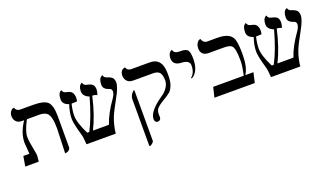

<svg xmlns="http://www.w3.org/2000/svg" viewBox="-70 -1075 3113 1805"><g transform="rotate(-20 1486.0 -172.5)"><path d="M415 12.2 423.8 -233.9Q423.8 -355.5 388.2 -389.6Q362.8 -412.6 312 -413.1H187Q133.8 -314.9 132.8 -255.9Q132.8 -210.9 153.8 -108.9Q160.6 -74.2 161.1 -58.1L154.8 0H20L37.1 -100.1H98.1Q97.2 -117.2 93.3 -164.6Q89.8 -206.5 89.8 -211.9Q89.8 -301.3 147.5 -395Q152.8 -403.3 158.7 -413.1H137.2Q85.4 -413.1 66.4 -455.6Q60.1 -470.7 60.1 -486.8Q60.1 -514.6 72 -532.2Q84 -549.8 96.7 -553.7L108.9 -557.1Q120.1 -521 158.2 -520H284.2Q397.5 -520 433.6 -483.4Q468.8 -446.3 469.2 -344.2V-33.2Q469.2 -14.2 455.6 -3.2Q441.9 7.8 428.7 9.8Z M1094.7 -452.1Q1094.7 -404.8 1043.9 -314.5Q981 -201.7 961.4 -151.4Q932.6 -75.2 925.8 0H632.8Q631.3 -6.8 627 -64.5Q626 -77.6 623.5 -85.9Q618.2 -106.4 608.4 -142.1Q583.5 -231.4 583.5 -275.9Q584 -335.4 608.9 -410.2Q548.8 -429.2 547.9 -477.1Q547.9 -543.5 582 -558.1Q582 -558.1 584.5 -559.1Q591.3 -535.6 610.8 -528.3Q622.6 -523.9 642.6 -520Q690.9 -508.3 691.4 -443.8Q691.4 -424.3 686.5 -409.2Q671.4 -409.2 652.8 -407.7Q639.2 -406.7 631.8 -407.2Q616.2 -346.2 615.7 -292Q616.2 -219.7 676.8 -100.1H696.8Q760.3 -219.2 813.5 -412.1Q753.4 -435.5 752.4 -482.9Q752.4 -502.9 756.6 -518.1Q760.7 -533.2 766.1 -540.5Q771.5 -547.9 777.1 -552.5Q782.7 -557.1 786.6 -558.1L790.5 -559.1Q796.4 -531.7 821.8 -525.9Q823.7 -525.4 827.6 -524.4Q832.5 -523.4 834.5 -522.9Q872.6 -513.7 884.8 -499.5Q898.4 -481.9 898.4 -452.1Q897.9 -426.3 886.7 -398.9Q866.7 -410.6 839.8 -411.1Q799.8 -231.9 733.9 -100.1H893.6Q927.7 -203.1 1010.7 -318.8Q1036.1 -356 1036.6 -381.8Q1036.6 -387.7 1035.6 -392.8Q1034.7 -397.9 1031.7 -401.4Q1028.8 -404.8 1026.6 -407.5Q1024.4 -410.2 1020 -412.1Q1015.6 -414.1 1014.2 -414.6Q1012.7 -415 1008.3 -416.5L1003.4 -418Q955.1 -436 954.6 -476.1Q954.6 -498 958.7 -515.1Q962.9 -532.2 968.8 -540Q974.6 -547.9 981.2 -552.5Q987.8 -557.1 991.7 -558.1L995.6 -559.1Q999 -535.6 1024.4 -526.9Q1025.9 -526.4 1028.3 -525.4Q1033.7 -523.4 1035.6 -522.9Q1070.8 -511.2 1082.5 -495.1Q1094.2 -477.5 1094.7 -452.1Z M1192.4 220.2 1182.6 215.8V-251Q1183.6 -291 1220.7 -324.2H1229.5V184.1Q1227.5 199.2 1192.4 220.2ZM1367.7 -38.1Q1367.7 -35.2 1367.7 -26.4Q1368.2 -11.2 1368.7 -2.9Q1366.7 29.3 1334.5 29.8Q1306.2 27.8 1305.7 -7.8Q1307.1 -84 1446.3 -180.2Q1488.8 -206.5 1514.6 -248.5Q1532.7 -279.8 1533.7 -310.1Q1533.7 -378.9 1502.9 -399.9Q1482.9 -412.6 1451.7 -413.1H1248.5Q1197.8 -413.1 1177.2 -454.6Q1169.9 -470.7 1169.4 -487.8Q1169.4 -543.9 1212.9 -554.2Q1220.2 -555.2 1220.7 -555.2Q1230 -521 1269.5 -520H1455.6Q1560.1 -520 1574.7 -407.7Q1577.6 -383.8 1577.6 -344.2Q1577.6 -284.2 1562.5 -246.1Q1547.4 -208 1526.9 -190.4Q1506.3 -172.9 1465.3 -148.4L1464.4 -147.9Q1397.5 -108.4 1380.9 -84Q1368.2 -63 1367.7 -38.1Z M1774.9 -243.2 1769 -250Q1814 -284.7 1814 -360.8Q1814 -405.8 1749.5 -414.1Q1742.2 -415 1734.9 -415Q1659.7 -418 1650.9 -473.6Q1649.9 -480.5 1649.9 -486.8Q1649.9 -516.6 1660.4 -534.9Q1670.9 -553.2 1681.6 -556.2L1691.9 -559.1Q1696.8 -523.4 1745.6 -521Q1752.4 -521 1763.2 -521Q1821.3 -521 1837.4 -494.6Q1851.1 -470.7 1851.1 -411.1Q1851.1 -308.1 1798.3 -259.3Q1786.6 -249.5 1774.9 -243.2Z M2130.4 -520Q2246.1 -520 2278.8 -460Q2300.3 -420.9 2300.8 -309.6Q2300.8 -300.8 2300.8 -289.1Q2300.3 -161.6 2257.8 -100.1H2339.4L2316.4 0H1912.6L1936.5 -100.1H2242.7Q2261.2 -187 2262.2 -229Q2262.2 -236.3 2262.7 -243.2Q2262.7 -364.3 2236.8 -392.6Q2216.8 -413.1 2159.7 -413.1H2005.4Q1948.2 -413.1 1932.1 -457.5Q1927.7 -470.2 1927.7 -483.9Q1927.7 -516.1 1939.7 -536.1Q1951.7 -556.2 1963.9 -560.5L1976.6 -564.9Q1990.7 -523.4 2023.4 -520Z M2940.4 -452.1Q2940.4 -404.8 2889.6 -314.5Q2826.7 -201.7 2807.1 -151.4Q2778.3 -75.2 2771.5 0H2478.5Q2477.1 -6.8 2472.7 -64.5Q2471.7 -77.6 2469.2 -85.9Q2463.9 -106.4 2454.1 -142.1Q2429.2 -231.4 2429.2 -275.9Q2429.7 -335.4 2454.6 -410.2Q2394.5 -429.2 2393.6 -477.1Q2393.6 -543.5 2427.7 -558.1Q2427.7 -558.1 2430.2 -559.1Q2437 -535.6 2456.5 -528.3Q2468.3 -523.9 2488.3 -520Q2536.6 -508.3 2537.1 -443.8Q2537.1 -424.3 2532.2 -409.2Q2517.1 -409.2 2498.5 -407.7Q2484.9 -406.7 2477.5 -407.2Q2461.9 -346.2 2461.4 -292Q2461.9 -219.7 2522.5 -100.1H2542.5Q2606 -219.2 2659.2 -412.1Q2599.1 -435.5 2598.1 -482.9Q2598.1 -502.9 2602.3 -518.1Q2606.4 -533.2 2611.8 -540.5Q2617.2 -547.9 2622.8 -552.5Q2628.4 -557.1 2632.3 -558.1L2636.2 -559.1Q2642.1 -531.7 2667.5 -525.9Q2669.4 -525.4 2673.3 -524.4Q2678.2 -523.4 2680.2 -522.9Q2718.3 -513.7 2730.5 -499.5Q2744.1 -481.9 2744.1 -452.1Q2743.7 -426.3 2732.4 -398.9Q2712.4 -410.6 2685.5 -411.1Q2645.5 -231.9 2579.6 -100.1H2739.3Q2773.4 -203.1 2856.4 -318.8Q2881.8 -356 2882.3 -381.8Q2882.3 -387.7 2881.3 -392.8Q2880.4 -397.9 2877.4 -401.4Q2874.5 -404.8 2872.3 -407.5Q2870.1 -410.2 2865.7 -412.1Q2861.3 -414.1 2859.9 -414.6Q2858.4 -415 2854 -416.5L2849.1 -418Q2800.8 -436 2800.3 -476.1Q2800.3 -498 2804.4 -515.1Q2808.6 -532.2 2814.5 -540Q2820.3 -547.9 2826.9 -552.5Q2833.5 -557.1 2837.4 -558.1L2841.3 -559.1Q2844.7 -535.6 2870.1 -526.9Q2871.6 -526.4 2874 -525.4Q2879.4 -523.4 2881.3 -522.9Q2916.5 -511.2 2928.2 -495.1Q2939.9 -477.5 2940.4 -452.1Z"/></g></svg>

Font: Linux Libertine Display O
Style: Regular
Weight: 400
Designer: Philipp H. Poll
Foundry: Philipp H. Poll
Version: Version 5.0.9